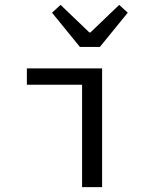

<svg xmlns="http://www.w3.org/2000/svg" viewBox="-20 -766 640 786"><path d="M316 0V-419H90V-486H398V0ZM307 -574 193 -714 228 -746 346 -633H350L468 -746L503 -714L389 -574Z"/></svg>

Font: SauceCodePro NFM
Style: Regular
Weight: 400
Monospace: yes
Designer: Paul D. Hunt, Teo Tuominen
Foundry: Adobe
Version: Version 2.042;hotconv 1.1.0;makeotfexe 2.6.0;Nerd Fonts 3.3.